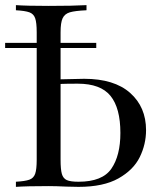

<svg xmlns="http://www.w3.org/2000/svg" viewBox="-20 -728 620 748"><path d="M549 -221Q549 -166 524.5 -116Q500 -66 441.5 -33Q383 0 286 0L239 -1Q197 -3 170 -3Q84 -3 42 0V-20Q78 -22 94.5 -28Q111 -34 117 -51Q123 -68 123 -106V-541H0V-561H123V-602Q123 -640 117 -657Q111 -674 94.5 -680Q78 -686 42 -688V-708Q84 -705 170 -705Q265 -705 317 -708V-688Q272 -686 252 -680Q232 -674 224 -657Q216 -640 216 -602V-561H355V-541H216V-419L308 -421Q425 -421 487 -366Q549 -311 549 -221ZM449 -210Q449 -307 410.5 -354.5Q372 -402 283 -402Q238 -402 216 -401V-106Q216 -68 221 -50.5Q226 -33 240 -26.5Q254 -20 286 -20Q379 -20 414 -71Q449 -122 449 -210Z"/></svg>

Font: Playfair Display SC
Style: Regular
Weight: 400
Designer: Claus Eggers Sørensen
Foundry: Claus Eggers Sørensen
Version: Version 1.200; ttfautohint (v1.6)